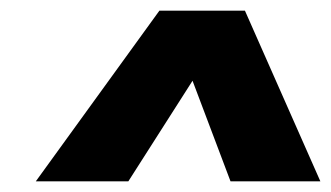

<svg xmlns="http://www.w3.org/2000/svg" viewBox="-20 -866 619 359"><path d="M579 -527H411L340 -715L220 -527H47L278 -846H438Z"/></svg>

Font: Trujillo ExtraBold
Style: Italic
Weight: 800
Italic angle: -8°
Designer: Fira Sans original fonts by bBox Type GmbH, Carrois Corporate GbR, & Edenspiekermann AG / Changes by Cristiano Sobral
Foundry: Fira Sans original fonts by bBox Type GmbH, Carrois Corporate GbR, & Edenspiekermann AG / Changes by Cristiano Sobral
Version: Version 4.301;July 28, 2020;FontCreator 13.0.0.2655 64-bit